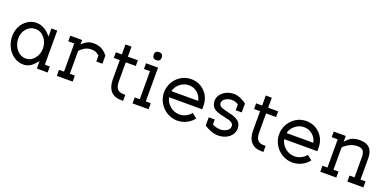

<svg xmlns="http://www.w3.org/2000/svg" viewBox="-6 -1394 4370 2155"><g transform="rotate(20 2179.0 -316.5)"><path d="M24.4 -249Q24.4 -308.6 50.3 -361.6Q76.2 -414.6 124.8 -448Q173.3 -481.4 232.9 -481.4Q271 -481.4 305.4 -466.1Q339.8 -450.7 362.3 -430.9Q384.8 -411.1 409.2 -381.8V-479H478.5V-71.8H538.1V0H409.2V-88.9Q393.1 -70.3 384.8 -61Q376.5 -51.8 359.1 -35.6Q341.8 -19.5 327.6 -11.5Q313.5 -3.4 293.2 3.2Q272.9 9.8 252 9.8Q186.5 9.8 133.8 -27.1Q81.1 -64 52.7 -122.8Q24.4 -181.6 24.4 -249ZM251.5 -63Q313.5 -63 355 -114.5Q396.5 -166 396.5 -234.4Q396.5 -305.7 353 -359.1Q309.6 -412.6 243.7 -412.6Q180.2 -412.6 138.7 -364Q97.2 -315.4 97.2 -249.5Q97.2 -202.1 116.2 -159.7Q135.3 -117.2 171.1 -90.1Q207 -63 251.5 -63Z M776.9 -71.8H836.9V0H647.9V-71.8H707.5V-408.2H635.7V-475.1H776.9V-423.3Q794.4 -439 804.7 -447Q814.9 -455.1 832.3 -465.3Q849.6 -475.6 868.9 -480.2Q888.2 -484.9 911.6 -484.9Q964.8 -484.9 1003.4 -466.1Q1042 -447.3 1073.2 -410.2L1082 -399.9V-302.7H1008.8V-372.6Q988.3 -392.6 966.6 -402.1Q944.8 -411.6 911.1 -411.6Q887.7 -411.6 865.5 -404.8Q843.3 -397.9 827.9 -387.9Q812.5 -377.9 800.5 -367.9Q788.6 -357.9 782.7 -351.1L776.9 -344.2Z M1421.4 9.8Q1336.4 9.8 1293.9 -39.6Q1251.5 -88.9 1251.5 -177.7V-407.2H1179.7V-475.1H1251.5V-594.7H1323.2V-475.1H1442.9V-407.2H1323.2V-177.7Q1323.2 -121.1 1345.7 -91.8Q1368.2 -62.5 1421.4 -62.5H1442.9V9.8Z M1612.3 -406.7H1540.5V-475.1H1684.1V-71.8H1743.7V0H1552.2V-71.8H1612.3ZM1636.2 -547.4Q1588.4 -547.4 1588.4 -595.2Q1588.4 -643.1 1636.2 -643.1Q1684.1 -643.1 1684.1 -595.2Q1684.1 -547.4 1636.2 -547.4Z M1913.6 -205.1Q1925.3 -146 1974.9 -104.5Q2024.4 -63 2087.9 -63Q2126.5 -63 2163.1 -81.3Q2199.7 -99.6 2223.6 -130.4L2282.2 -85.4Q2248 -40.5 2196.3 -15.1Q2144.5 10.3 2087.9 10.3Q2021.5 10.3 1964.6 -23.4Q1907.7 -57.1 1874.5 -114.5Q1841.3 -171.9 1841.3 -238.3Q1841.3 -302.7 1873 -358.9Q1904.8 -415 1959.5 -448.2Q2014.2 -481.4 2078.6 -481.4Q2177.7 -481.4 2243.7 -414.1Q2309.6 -346.7 2309.6 -245.1V-205.1ZM2233.9 -278.3Q2225.1 -333 2181.6 -370.6Q2138.2 -408.2 2079.1 -408.2Q2020.5 -408.2 1974.1 -370.4Q1927.7 -332.5 1915 -278.3Z M2407.2 -343.8Q2407.2 -387.2 2435.3 -421.6Q2463.4 -456.1 2503.9 -472.9Q2544.4 -489.7 2587.9 -489.7Q2624 -489.7 2666.3 -472.2Q2708.5 -454.6 2738.3 -429.2V-323.7H2666.5V-394Q2629.4 -418 2587.4 -418Q2548.8 -418 2513.9 -397Q2479 -376 2479 -342.3Q2479 -326.7 2488.5 -315.2Q2498 -303.7 2514.2 -296.6Q2530.3 -289.6 2551.3 -283.9Q2572.3 -278.3 2595.2 -273.2Q2618.2 -268.1 2641.4 -261.7Q2664.6 -255.4 2685.5 -245.4Q2706.5 -235.4 2722.7 -221.9Q2738.8 -208.5 2748.3 -187.3Q2757.8 -166 2757.8 -138.7Q2757.8 -93.8 2731.2 -59.1Q2704.6 -24.4 2663.3 -7.1Q2622.1 10.3 2574.2 10.3Q2535.6 10.3 2489.5 -6.3Q2443.4 -22.9 2409.2 -47.4V-146H2481V-86.4Q2526.9 -62 2574.2 -62Q2618.2 -62 2652.1 -82.8Q2686 -103.5 2686 -139.2Q2686 -160.6 2670.7 -174.6Q2655.3 -188.5 2630.6 -195.6Q2606 -202.6 2576.2 -208.3Q2546.4 -213.9 2516.8 -222.4Q2487.3 -231 2462.6 -243.9Q2438 -256.8 2422.6 -282.2Q2407.2 -307.6 2407.2 -343.8Z M3097.2 9.8Q3012.2 9.8 2969.7 -39.6Q2927.2 -88.9 2927.2 -177.7V-407.2H2855.5V-475.1H2927.2V-594.7H2999V-475.1H3118.7V-407.2H2999V-177.7Q2999 -121.1 3021.5 -91.8Q3043.9 -62.5 3097.2 -62.5H3118.7V9.8Z M3288.6 -205.1Q3300.3 -146 3349.9 -104.5Q3399.4 -63 3462.9 -63Q3501.5 -63 3538.1 -81.3Q3574.7 -99.6 3598.6 -130.4L3657.2 -85.4Q3623 -40.5 3571.3 -15.1Q3519.5 10.3 3462.9 10.3Q3396.5 10.3 3339.6 -23.4Q3282.7 -57.1 3249.5 -114.5Q3216.3 -171.9 3216.3 -238.3Q3216.3 -302.7 3248 -358.9Q3279.8 -415 3334.5 -448.2Q3389.2 -481.4 3453.6 -481.4Q3552.7 -481.4 3618.7 -414.1Q3684.6 -346.7 3684.6 -245.1V-205.1ZM3608.9 -278.3Q3600.1 -333 3556.6 -370.6Q3513.2 -408.2 3454.1 -408.2Q3395.5 -408.2 3349.1 -370.4Q3302.7 -332.5 3290 -278.3Z M4091.3 -412.6Q4041 -412.6 3998.3 -391.1Q3955.6 -369.6 3925.8 -338.4V-71.8H3985.8V0H3794.4V-71.8H3854V-408.2H3782.2V-475.1H3925.8V-406.2Q3941.9 -423.8 3950.7 -432.4Q3959.5 -440.9 3975.6 -453.1Q3991.7 -465.3 4006.3 -470.9Q4021 -476.6 4043.5 -481Q4065.9 -485.4 4093.3 -485.4Q4249 -485.4 4249 -325.7V-71.8H4309.1V0H4117.7V-71.8H4177.2V-317.4Q4177.2 -366.7 4157.2 -389.6Q4137.2 -412.6 4091.3 -412.6Z"/></g></svg>

Font: Eligible
Style: Regular
Weight: 500
Version: Version 1.1